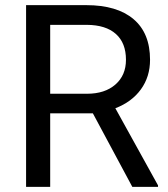

<svg xmlns="http://www.w3.org/2000/svg" viewBox="-20 -731 656 751"><path d="M176.3 -364.3H320.3Q390.1 -364.3 431.4 -400.4Q472.7 -436.5 472.7 -497.1Q472.7 -563 433.3 -598.1Q394 -633.3 319.8 -633.8H176.3ZM343.3 -287.6H176.3V0H82V-710.9H317.4Q437.5 -710.9 502.2 -656.2Q566.9 -601.6 566.9 -497.1Q566.9 -430.7 531 -381.3Q495.1 -332 431.2 -307.6L598.1 -5.9V0H497.6Z"/></svg>

Font: RobotoDraft
Style: Regular
Weight: 400
Version: Version 2.001101; 2014